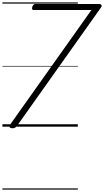

<svg xmlns="http://www.w3.org/2000/svg" viewBox="-20 -1053 865 1596"><path d="M83 13Q62 12 59.5 2.5Q57 -7 69 -24L740 -970H258Q252 -970 248.5 -975Q245 -980 247 -989Q249 -1004 257 -1012Q265 -1020 273 -1020H807Q816 -1020 822.5 -1012Q829 -1004 819 -990L126 -13Q116 1 106.5 7.5Q97 14 83 13ZM0 513H627V523H0ZM0 -20H627V0H0ZM0 -505H627V-500H0ZM0 -1033H627V-1023H0Z"/></svg>

Font: Playwrite IN Guides
Style: Regular
Weight: 400
Designer: Veronika Burian, José Scaglione
Foundry: TypeTogether
Version: Version 1.003